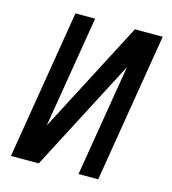

<svg xmlns="http://www.w3.org/2000/svg" viewBox="-109 -825 819 914"><g transform="rotate(15 300.0 -367.5)"><path d="M29 0 150 -735H247L156 -184L443 -735H580L459 0H362L453 -551L166 0Z"/></g></svg>

Font: Iosevka Custom Medium Oblique
Style: Regular
Weight: 500
Italic angle: -9°
Designer: Belleve Invis
Foundry: Belleve Invis
Version: Version 27.0.1